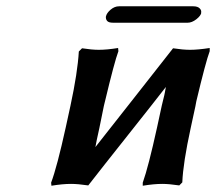

<svg xmlns="http://www.w3.org/2000/svg" viewBox="-20 -590 693 616"><path d="M206.1 -251Q229 -357.4 232.9 -424.8L243.2 -435.1Q274.9 -430.2 296.9 -430.2Q323.2 -430.2 358.9 -436L359.9 -425.8Q347.2 -392.1 316.9 -265.1Q316.4 -262.7 314.9 -257.1Q313.5 -251.5 313 -249L298.8 -179.2Q288.6 -133.8 286.1 -118.2Q330.6 -174.3 414.6 -281.5Q498.5 -388.7 535.2 -435.1Q566.9 -430.2 589.8 -430.2Q615.2 -430.2 652.8 -436V-425.8Q640.1 -392.1 609.9 -265.1Q609.9 -263.7 606.9 -249L591.8 -179.2Q567.4 -67.4 564.9 -4.9L555.2 4.9Q522 0 501 0Q473.6 0 438 5.9V-3.9Q456.1 -54.7 483.9 -181.2L499 -251Q502 -263.7 504.2 -272.5Q506.3 -281.2 507.1 -284.2Q507.8 -287.1 509 -293.5Q510.3 -299.8 512.2 -311Q471.7 -258.8 388.7 -154.3Q305.7 -49.8 263.2 4.9Q230 0 208 0Q180.7 0 145 5.9L144 -3.9Q163.1 -54.7 190.9 -181.2ZM582 -517.1H342.8Q328.6 -517.1 323.7 -522.9Q318.8 -528.8 319.8 -537.1Q322.3 -548.3 335 -559.1Q347.7 -569.8 361.8 -569.8H600.1Q614.3 -569.8 620.8 -563Q627.4 -556.2 625 -548.8L626 -549.8Q624.5 -539.6 610.1 -528.3Q595.7 -517.1 582 -517.1Z"/></svg>

Font: Linear Smooth
Style: Bold Italic
Weight: 700
Designer: Philipp H. Poll, Flanker
Foundry: Philipp H. Poll, reworked by Flanker
Version: Version 1.061 | FøM Fix